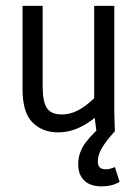

<svg xmlns="http://www.w3.org/2000/svg" viewBox="-20 -458 478 670"><path d="M58.6 -147.5V-437.5H128.9V-155.3Q128.9 -103.5 143.6 -81.1Q158.2 -58.6 196.3 -58.6Q229.5 -58.6 262.2 -78.6Q294.9 -98.6 323.2 -130.9L358.4 -100.6Q331.1 -57.6 282.7 -26.9Q234.4 3.9 182.6 3.9Q127.9 3.9 93.3 -30.8Q58.6 -65.4 58.6 -147.5ZM308.6 -62.5V-437.5H378.9V-63.5L380.9 0H316.4ZM335 192.4Q294.9 192.4 273.9 171.9Q252.9 151.4 252.9 115.2Q252.9 73.2 279.8 38.1Q306.6 2.9 345.7 -26.4L380.9 0Q350.6 33.2 335.9 58.1Q321.3 83 321.3 105.5Q321.3 119.1 328.1 126Q335 132.8 348.6 132.8Q363.3 132.8 380.9 125L397.5 176.8Q370.1 192.4 335 192.4Z"/></svg>

Font: Sudo Var
Style: Regular
Weight: 400
Monospace: yes
Designer: Jens Kutilek
Foundry: Jens Kutilek
Version: Version 0.065;FEAKit 1.0